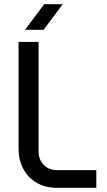

<svg xmlns="http://www.w3.org/2000/svg" viewBox="-20 -901 511 921"><path d="M254 0Q197 0 155.5 -24.5Q114 -49 91.5 -91.5Q69 -134 69 -187V-700H165V-175Q165 -136 189.5 -110.5Q214 -85 254 -85H442V0ZM100 -758 192 -881H281L189 -758Z"/></svg>

Font: MuseoModerno
Style: Regular
Weight: 400
Designer: Pablo Cosgaya, Héctor Gatti, Marcela Romero, and the Authors of The MuseoModerno Project.
Foundry: Omnibus-Type Team
Version: Version 1.001